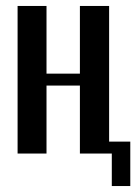

<svg xmlns="http://www.w3.org/2000/svg" viewBox="-20 -515 457 644"><path d="M136 -495V-268H248V-495H346V0H248V-228H136V0H39V-495ZM331 -40H417V109H355V0H331Z"/></svg>

Font: Moniqa Paragraph
Style: Bold
Weight: 700
Designer: Rajesh Rajput
Foundry: Rajesh Rajput
Version: Version 1.000